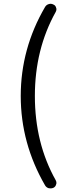

<svg xmlns="http://www.w3.org/2000/svg" viewBox="-20 -827 378 1035"><path d="M280.3 144.5Q284.2 151.4 284.2 159.2Q284.2 163.1 282.2 168Q279.3 179.7 267.6 185.5Q260.7 188.5 252.9 188.5Q248 188.5 242.2 187.5Q229.5 183.6 222.7 171.9Q91.8 -54.7 91.8 -309.6Q91.8 -564.5 222.7 -789.1Q229.5 -800.8 242.2 -804.7Q248 -806.6 252.9 -806.6Q260.7 -806.6 267.6 -802.7Q279.3 -797.9 282.2 -786.1Q284.2 -781.2 284.2 -777.3Q284.2 -769.5 280.3 -762.7Q168 -561.5 168 -309.6Q168 -55.7 280.3 144.5Z"/></svg>

Font: Gen Jyuu GothicX Regular
Style: Regular
Weight: 400
Designer: [Source Han Sans]
Ryoko NISHIZUKA  (kana & ideographs); Paul D. Hunt (Latin, Greek & Cyrillic); Wenlong ZHANG  (bopomofo
Version: Version 1.002.20150607